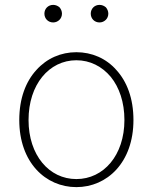

<svg xmlns="http://www.w3.org/2000/svg" viewBox="-20 -754 626 787"><path d="M129 -467C86 -420 59 -351 59 -262C59 -88 167 13 293 13C419 13 527 -88 527 -262C527 -351 500 -420 457 -467C415 -515 356 -540 293 -540C230 -540 172 -515 129 -467ZM434 -439C469 -396 490 -335 490 -262C490 -118 405 -20 293 -20C181 -20 97 -118 97 -262C97 -335 118 -396 153 -439C188 -482 237 -507 293 -507C349 -507 398 -482 434 -439ZM224 -724C217 -730 208 -734 198 -734C177 -734 162 -718 162 -698C162 -678 177 -662 198 -662C208 -662 217 -666 224 -673C230 -679 234 -688 234 -698C234 -708 230 -717 224 -724ZM414 -724C407 -730 398 -734 388 -734C367 -734 352 -718 352 -698C352 -678 367 -662 388 -662C398 -662 407 -666 414 -673C420 -679 424 -688 424 -698C424 -708 420 -717 414 -724Z"/></svg>

Font: GenSenRounded2 TW EL
Style: Regular
Weight: 250
Version: Version 2.100;PS 2.1;hotconv 16.6.51;makeotf.lib2.5.65220 DE